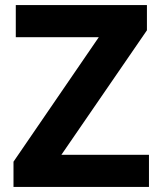

<svg xmlns="http://www.w3.org/2000/svg" viewBox="-20 -734 636 754"><path d="M565 0H33V-99L368 -588H42V-714H557V-615L221 -126H565Z"/></svg>

Font: Noto Sans Cherokee
Style: Regular
Weight: 400
Designer: Monotype Design Team
Foundry: Monotype Imaging Inc.
Version: Version 2.001